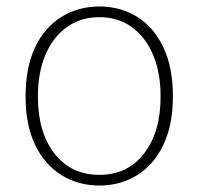

<svg xmlns="http://www.w3.org/2000/svg" viewBox="-20 -560 613 593"><path d="M287 13Q222 13 170 -19Q118 -51 88.5 -112.5Q59 -174 59 -262Q59 -352 88.5 -414Q118 -476 170 -508Q222 -540 287 -540Q352 -540 403.5 -508Q455 -476 484.5 -414Q514 -352 514 -262Q514 -174 484.5 -112.5Q455 -51 403.5 -19Q352 13 287 13ZM287 -20Q374 -20 425 -86Q476 -152 476 -262Q476 -335 453 -390Q430 -445 387.5 -476Q345 -507 287 -507Q229 -507 186 -476Q143 -445 120 -390Q97 -335 97 -262Q97 -152 148 -86Q199 -20 287 -20Z"/></svg>

Font: Noto Sans TC Thin
Style: Regular
Weight: 100
Designer: Ryoko NISHIZUKA 西塚涼子 (kana, bopomofo & ideographs); Paul D. Hunt (Latin, Greek & Cyrillic); Sandoll Communications 산돌커뮤니
Foundry: Adobe
Version: Version 2.004-H2;hotconv 1.0.118;makeotfexe 2.5.65603